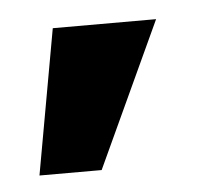

<svg xmlns="http://www.w3.org/2000/svg" viewBox="-30 -105 298 259"><g transform="rotate(-5 119.0 25.0)"><path d="M14.3 123H98.5L189.4 -73.4H49.5Z"/></g></svg>

Font: Anybody Thin Condensed
Style: Regular
Weight: 100
Width: 3
Version: Version 1.113;gftools[0.9.25]